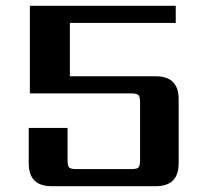

<svg xmlns="http://www.w3.org/2000/svg" viewBox="-20 -642 691 662"><path d="M221 -379H517Q596 -379 596 -300V-79Q596 0 517 0H158Q79 0 79 -79V-201H213V-90Q213 -70 218.5 -64.5Q224 -59 244 -59H432Q452 -59 457.5 -64.5Q463 -70 463 -90V-289Q463 -308 457.5 -314Q452 -320 432 -320H83V-622H586V-563H221Z"/></svg>

Font: Sarpanch SemiBold
Style: Regular
Weight: 600
Designer: Manushi Parikh (Devanagari and Latin), Jyotish Sonowal (Devanagari)
Foundry: Indian Type Foundry
Version: Version 2.004;PS 1.0;hotconv 1.0.78;makeotf.lib2.5.61930; tt